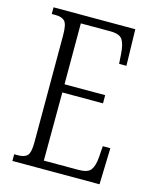

<svg xmlns="http://www.w3.org/2000/svg" viewBox="-109 -788 694 862"><g transform="rotate(15 238.0 -357.0)"><path d="M32 0V-31H49Q80 -31 93 -45Q106 -59 106 -107V-604Q106 -655 92.5 -669Q79 -683 49 -683H32V-714H412L416 -545H382L379 -590Q376 -636 362.5 -656Q349 -676 306 -676H169V-393H358V-355H169L168 -38H329Q372 -38 386 -57Q400 -76 403 -115L407 -169H442L437 0Z"/></g></svg>

Font: Noto Serif Ethiopic ExtraCondensed Light
Style: Regular
Weight: 300
Width: 2
Designer: Monotype Design Team
Foundry: Monotype Imaging Inc.
Version: Version 2.102; ttfautohint (v1.8.4.7-5d5b)